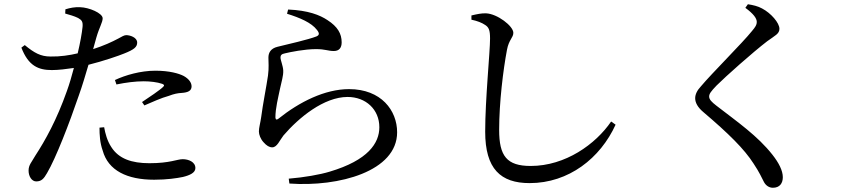

<svg xmlns="http://www.w3.org/2000/svg" viewBox="-20 -823 4040 907"><path d="M530 -424C574 -433 619 -439 659 -439C689 -439 723 -435 746 -427C755 -424 758 -419 751 -413C739 -400 683 -362 651 -341L662 -325C697 -340 743 -361 777 -370C803 -380 820 -383 838 -384C868 -386 885 -394 885 -415C885 -432 873 -450 848 -464C825 -476 780 -489 714 -489C644 -489 572 -468 523 -445ZM435 -645C449 -694 465 -717 465 -737C464 -761 401 -788 358 -789C332 -790 312 -786 289 -779L288 -759C309 -753 331 -747 349 -738C367 -728 372 -720 370 -696C367 -667 359 -621 347 -571C309 -562 264 -555 219 -556C172 -556 142 -573 97 -610L81 -598C114 -512 161 -492 225 -492C257 -492 295 -497 329 -502C319 -464 308 -426 296 -393C248 -257 194 -160 147 -88C129 -56 115 -44 115 -17C115 10 130 34 151 34C176 34 187 21 202 -5C244 -76 308 -242 352 -371C369 -418 384 -470 398 -517C467 -534 542 -560 566 -570C614 -589 628 -601 628 -622C628 -646 595 -657 576 -657C567 -657 555 -650 539 -641C509 -625 470 -607 420 -591ZM450 -220C450 -187 452 -148 465 -112C491 -17 581 26 708 26C769 26 814 19 844 13C877 5 903 -7 903 -29C903 -58 871 -71 843 -71C817 -71 783 -52 686 -52C602 -52 541 -73 506 -128C486 -158 477 -194 472 -222Z M1477 -682C1490 -666 1489 -657 1475 -651C1437 -636 1340 -614 1291 -602C1258 -594 1248 -573 1248 -551C1248 -528 1251 -504 1246 -466C1239 -417 1221 -327 1214 -271C1210 -242 1203 -220 1203 -202C1203 -187 1211 -166 1225 -151C1239 -135 1252 -127 1266 -127C1289 -127 1301 -160 1319 -183C1391 -267 1510 -365 1622 -365C1708 -365 1772 -306 1772 -222C1772 -147 1719 -66 1537 -12C1491 2 1417 15 1344 21L1347 44C1582 61 1856 -14 1856 -198C1856 -301 1781 -402 1629 -402C1515 -402 1395 -342 1295 -262C1287 -256 1282 -257 1281 -268C1281 -312 1294 -361 1303 -405C1310 -439 1319 -464 1318 -490C1317 -512 1305 -539 1305 -551C1305 -561 1309 -568 1326 -571C1351 -577 1419 -591 1473 -591C1517 -591 1529 -582 1557 -582C1582 -582 1594 -597 1594 -623C1594 -664 1575 -697 1527 -728C1491 -752 1436 -774 1341 -778L1336 -758C1397 -739 1451 -716 1477 -682Z M2272 -705C2289 -694 2295 -681 2295 -641C2295 -578 2272 -353 2272 -201C2272 -25 2345 42 2482 42C2667 42 2816 -76 2888 -234L2867 -249C2794 -142 2651 -39 2487 -39C2374 -39 2338 -86 2338 -209C2338 -339 2357 -493 2375 -588C2384 -636 2405 -645 2405 -668C2405 -700 2329 -758 2276 -760C2255 -761 2233 -756 2207 -750V-730C2235 -724 2256 -716 2272 -705Z M3555 -719C3555 -706 3549 -696 3532 -676C3488 -621 3342 -476 3291 -415C3273 -396 3264 -377 3264 -359C3264 -338 3276 -316 3302 -294C3422 -192 3496 -119 3540 -50C3568 -8 3578 16 3589 37C3597 52 3612 64 3631 64C3664 64 3678 42 3678 14C3678 -17 3659 -54 3629 -92C3559 -181 3465 -246 3364 -324C3342 -341 3330 -353 3330 -367C3330 -379 3337 -390 3365 -419C3407 -461 3535 -575 3604 -628C3641 -655 3662 -663 3662 -687C3662 -715 3622 -761 3580 -783C3560 -794 3538 -799 3513 -803L3501 -786C3539 -758 3555 -737 3555 -719Z"/></svg>

Font: Source Han Serif JP Medium
Style: Regular
Weight: 500
Designer: Ryoko NISHIZUKA 西塚涼子 (kana & ideographs); Frank Grießhammer (Latin, Greek & Cyrillic); Wenlong ZHANG 张文龙 (bopomofo); San
Foundry: Adobe Systems Incorporated
Version: Version 1.001;PS 1.001;hotconv 16.6.54;makeotf.lib2.5.65590